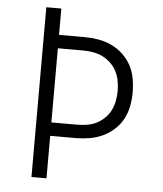

<svg xmlns="http://www.w3.org/2000/svg" viewBox="-53 -781 705 828"><g transform="rotate(5 300.0 -367.5)"><path d="M114 0V-735H179V-621H290Q320 -621 349.5 -616Q379 -611 406 -598.5Q433 -586 455.5 -565Q478 -544 492 -518Q506 -492 511.5 -462Q517 -432 517 -402Q517 -372 511.5 -342.5Q506 -313 492 -286.5Q478 -260 455.5 -239.5Q433 -219 406 -206.5Q379 -194 349.5 -189Q320 -184 290 -184H179V0ZM179 -242H290Q312 -242 333.5 -245.5Q355 -249 374 -258.5Q393 -268 409 -283.5Q425 -299 434.5 -318.5Q444 -338 448 -359.5Q452 -381 452 -402Q452 -424 448 -445.5Q444 -467 434.5 -486Q425 -505 409 -520.5Q393 -536 374 -545.5Q355 -555 333.5 -559Q312 -563 290 -563H179Z"/></g></svg>

Font: Iosevka Aile Light
Style: Regular
Weight: 300
Designer: Belleve Invis
Foundry: Belleve Invis
Version: Version 27.3.5; ttfautohint (v1.8.4)